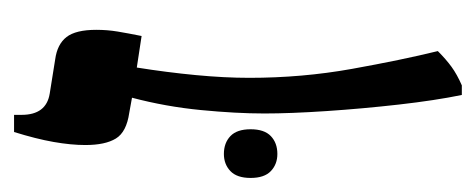

<svg xmlns="http://www.w3.org/2000/svg" viewBox="-244 -460 693 280"><g transform="rotate(-90 103.0 -320.5)"><path d="M104 6Q96 -33 90 -86Q84 -139 80.5 -191.5Q77 -244 77 -282Q77 -323 82 -374.5Q87 -426 100 -475L78 -479Q50 -483 40.5 -498.5Q31 -514 31 -543Q31 -564 35.5 -589.5Q40 -615 50 -647H75V-636Q75 -600 106 -595L156 -587Q178 -584 188.5 -570.5Q199 -557 199 -527Q199 -511 196.5 -496Q194 -481 190 -461L144 -468Q137 -424 133 -382Q129 -340 129 -304Q129 -227 142 -154.5Q155 -82 168 -29Q156 -17 145 -9Q134 -1 118 6ZM-17 -302Q-17 -322 -7 -331.5Q3 -341 18 -341Q34 -341 44 -331.5Q54 -322 54 -302Q54 -282 44 -272.5Q34 -263 18 -263Q3 -263 -7 -272.5Q-17 -282 -17 -302Z"/></g></svg>

Font: Noto Serif Hebrew Condensed SemiBold
Style: Regular
Weight: 600
Width: 3
Designer: Monotype Design Team
Foundry: Monotype Imaging Inc.
Version: Version 2.004; ttfautohint (v1.8.4.7-5d5b)